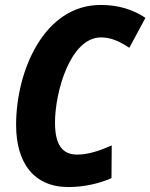

<svg xmlns="http://www.w3.org/2000/svg" viewBox="-20 -745 607 775"><path d="M256 10C319 10 380 -4 430 -26L431 -158C381 -136 336 -121 291 -121C231 -121 202 -162 202 -250C202 -373 263 -594 388 -594C428 -594 463 -578 502 -552L567 -673C516 -707 458 -725 386 -725C158 -725 45 -459 45 -241C45 -87 117 10 256 10Z"/></svg>

Font: Noto Sans Display SemiCondensed Extra
Style: Italic
Weight: 800
Width: 4
Italic angle: -12°
Designer: Monotype Design Team
Foundry: Monotype Imaging Inc.
Version: Version 1.900